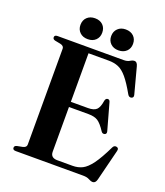

<svg xmlns="http://www.w3.org/2000/svg" viewBox="-158 -976 946 1098"><g transform="rotate(20 315.0 -426.5)"><path d="M44 -686Q44 -700 62.5 -700H464.5Q486.5 -700 500 -708.5Q513.5 -717 525.5 -717Q541 -717 547.5 -692.5L589.5 -534.5Q594 -518 580.5 -513.5Q565.5 -509 556.5 -525Q523 -584.5 496.8 -615.5Q470.5 -646.5 444.8 -657.2Q419 -668 386.5 -668H262.5V-372.5H366.5Q402.5 -372.5 418.2 -387.5Q434 -402.5 440 -444Q443.5 -459 455 -460Q467.5 -461 471 -445.5L515.5 -286Q520 -270 507.5 -265.5Q494.5 -261.5 486.5 -273Q459.5 -314.5 438.5 -327.8Q417.5 -341 381 -341H262.5V-69Q262.5 -32 304.5 -32H397Q429.5 -32 456 -45.2Q482.5 -58.5 510.5 -96.5Q538.5 -134.5 574.5 -209Q581.5 -223 595.5 -220.5Q612 -217.5 607 -198.5L559.5 -8.5Q553 16 536.5 16Q524.5 16 510.8 8Q497 0 472.5 0H62.5Q44 0 44 -14Q44 -26 58.5 -29.5L92 -36Q114.5 -41 114.5 -58V-642Q114.5 -659 92 -664L58.5 -670.5Q44 -674 44 -686ZM230 -742Q200 -742 181.8 -759.5Q163.5 -777 163.5 -805Q163.5 -834 181.8 -851.5Q200 -869 230 -869Q260 -869 278 -851.5Q296 -834 296 -805Q296 -777 278 -759.5Q260 -742 230 -742ZM416.5 -742Q387 -742 368.8 -759.5Q350.5 -777 350.5 -805Q350.5 -833.5 368.8 -851.2Q387 -869 416.5 -869Q447 -869 465.2 -851.5Q483.5 -834 483.5 -805Q483.5 -777 465.2 -759.5Q447 -742 416.5 -742Z"/></g></svg>

Font: Fraunces 72pt S000 SemiBold
Style: Regular
Weight: 600
Version: Version 1.000; ttfautohint (v1.8.3)